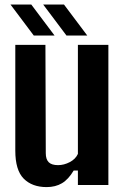

<svg xmlns="http://www.w3.org/2000/svg" viewBox="-20 -792 534 822"><path d="M179.5 9Q117.5 9 81.5 -27.2Q45.5 -63.5 45.5 -147V-600H174.5L176 -136Q176 -110 188.5 -97.5Q201 -85 228.5 -85Q254 -85 278.8 -98Q303.5 -111 313.5 -133V-600H444V0H313.5V-62H295.5Q273 -24 245.2 -7.5Q217.5 9 179.5 9ZM264.5 -640 165 -772.5H254L353.5 -640ZM124.5 -640 25 -772.5H114L213.5 -640Z"/></svg>

Font: Big Shoulders
Style: Bold
Weight: 700
Designer: Patric King
Foundry: XO Type Co
Version: Version 2.002